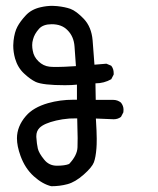

<svg xmlns="http://www.w3.org/2000/svg" viewBox="-20 -500 540 658"><path d="M308.6 -93.8Q311.5 -46.4 311.5 -24.4Q311.5 -2.4 310.5 8.3Q308.1 39.1 301.8 56.2Q295.4 73.2 266.6 98.6Q237.8 124 211.4 131.1Q185.1 138.2 156.2 138.2H155.8Q125.5 130.9 95.7 104Q65.9 77.1 50.3 34.2Q38.1 0.5 38.1 -25.9Q38.1 -66.9 68.8 -102.5Q93.8 -131.8 144.5 -146.5Q186 -158.2 231 -158.2Q237.3 -158.2 243.7 -158.2V-210Q226.6 -208 202.6 -208Q127.4 -208 102.5 -219.2Q84 -228 63 -247.6Q41 -267.6 31.7 -299.3Q25.4 -321.8 25.4 -343.8Q25.4 -352.1 26.4 -360.4Q29.8 -390.1 39.6 -408.4Q49.3 -426.8 67.9 -446.8Q86.9 -467.8 118.7 -475.1Q139.6 -480 159.7 -480Q168 -480 176.3 -479Q203.1 -476.1 221.2 -469.7Q241.2 -462.4 267.1 -435.5Q293.5 -407.7 297.4 -361.8Q300.8 -320.3 303.7 -278.3L344.7 -281.7L360.8 -274.9L361.8 -273.9Q369.6 -263.7 369.6 -249.5Q369.6 -247.6 369.6 -244.6L361.3 -228.5Q336.4 -214.4 307.1 -214.4L308.1 -157.7H368.2Q382.8 -157.7 394.5 -148.4Q403.3 -137.2 403.3 -124.5Q403.3 -120.1 402.8 -115.2L395 -100.1L394 -99.1Q383.8 -91.3 369.6 -91.3Q368.7 -91.3 308.6 -93.8ZM244.6 -94.2Q243.2 -94.2 236.3 -94.2Q229.5 -94.2 217.8 -93.8Q192.9 -91.8 172.4 -86.9Q130.9 -77.1 115.7 -62Q104.5 -50.8 104.5 -33.7Q104.5 -31.7 104.5 -30.3Q106 -6.8 109.6 9Q113.3 24.9 131.3 46.9Q147.9 67.9 175 67.9Q202.1 67.9 216.8 62Q244.6 32.7 245.6 4.9Q246.1 -5.4 246.1 -26.9Q246.1 -48.3 244.6 -94.2ZM149.4 -271.5Q156.2 -270.5 175.5 -270.5Q194.8 -270.5 240.2 -273.4L235.4 -340.8Q232.9 -375.5 210.9 -397Q191.4 -417 157.2 -417Q127.9 -417 113.8 -401.4Q97.7 -383.3 93.3 -365.2Q90.3 -355.5 90.3 -345.5Q90.3 -335.4 92.3 -326.2Q95.7 -305.2 112.1 -289.6Q128.4 -273.9 149.4 -271.5Z"/></svg>

Font: Bakudai
Style: Medium
Weight: 500
Version: Version 1.48